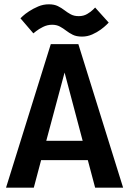

<svg xmlns="http://www.w3.org/2000/svg" viewBox="-20 -872 599 892"><path d="M422 0 388 -128H171L137 0H8L216 -667H344L552 0ZM195 -218H364L280 -535ZM75 -787Q75 -787 85.5 -797Q96 -807 115 -819.5Q134 -832 157.5 -842Q181 -852 207 -852Q232 -852 249 -843.5Q266 -835 279.5 -824.5Q293 -814 308.5 -805.5Q324 -797 346 -797Q368 -797 385 -807Q402 -817 412 -827Q422 -837 422 -837L485 -767Q485 -767 475 -757Q465 -747 448 -734.5Q431 -722 408.5 -712Q386 -702 361 -702Q335 -702 318 -710.5Q301 -719 287.5 -729.5Q274 -740 258.5 -748.5Q243 -757 222 -757Q200 -757 180 -747Q160 -737 147.5 -727Q135 -717 135 -717Z"/></svg>

Font: Epunda Sans SemiBold
Style: Regular
Weight: 600
Designer: Simon Atzbach
Foundry: typofactur
Version: Version 2.204; ttfautohint (v1.8.4.7-5d5b)